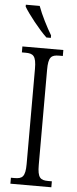

<svg xmlns="http://www.w3.org/2000/svg" viewBox="-62 -963 400 995"><g transform="rotate(5 138.5 -465.5)"><path d="M152 -771H175V-784C152 -822 119 -886 103 -931H31V-921C51 -886 113 -807 152 -771ZM32 0H245V-31H226C185 -31 170 -43 170 -110V-604C170 -672 185 -683 226 -683H245V-714H32V-683H51C91 -683 107 -672 107 -604V-109C107 -42 91 -31 51 -31H32Z"/></g></svg>

Font: Noto Serif Tamil ExtraCondensed Light
Style: Italic
Weight: 300
Width: 2
Italic angle: -12°
Designer: Indian Type Foundry, Tom Grace, and the Monotype Design Team
Foundry: Monotype Imaging Inc.
Version: Version 2.003